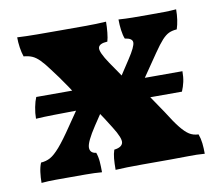

<svg xmlns="http://www.w3.org/2000/svg" viewBox="-59 -529 691 601"><g transform="rotate(-10 286.5 -229.0)"><path d="M273.6 -221.4 222.8 -145.2Q192.4 -99.2 192.2 -81.3Q192 -63.4 212 -61Q216.8 -47.6 218 -32.3Q219.2 -17 219.2 2Q196 0 166.5 0Q137 0 116 0Q96.6 0 72.8 0Q49 0 27 2Q27 -15.2 29.2 -32Q31.4 -48.8 36.6 -61Q52.8 -62 66.1 -69.2Q79.4 -76.4 97.3 -96.9Q115.2 -117.4 143.2 -159L213.2 -261ZM276.2 -130.2Q264.6 -148.8 255.5 -163Q246.4 -177.2 231.6 -197.6L207 -210Q185.2 -246.2 161.6 -281Q138 -315.8 117.4 -342.4Q101.4 -364.2 89.9 -375.5Q78.4 -386.8 67.4 -391.6Q56.4 -396.4 40.4 -397.8Q35.8 -411.2 33.4 -427.7Q31 -444.2 31 -460Q58.4 -458.4 93.8 -458.2Q129.2 -458 167.2 -458Q205.2 -458 244.4 -458Q283.6 -458 313.4 -460Q313.4 -444 311.6 -426.1Q309.8 -408.2 306.6 -397.8Q280 -396.4 277.5 -383.1Q275 -369.8 301.2 -331Q311.4 -316 321.9 -301Q332.4 -286 344.8 -265.8L373.6 -252.8Q393 -225.6 411.8 -198.6Q430.6 -171.6 445.4 -149Q466.4 -115.2 481.2 -96.8Q496 -78.4 508.4 -70.6Q520.8 -62.8 537.4 -62.2Q542.6 -48 544.3 -32.8Q546 -17.6 546 0.8Q519.8 -1.2 496.8 -0.6Q473.8 0 439.2 0Q421.4 0 397.2 0Q373 0 347.4 0Q321.8 0 299.3 0.5Q276.8 1 262.4 2Q262.4 -18.8 263.8 -33.9Q265.2 -49 269.4 -61Q293.6 -63.8 297 -77.9Q300.4 -92 276.2 -130.2ZM311.4 -253.8 362.8 -332.2Q386.4 -368 386.2 -381.3Q386 -394.6 362 -397.8Q357.4 -409.2 355.2 -426Q353 -442.8 353 -460Q376.2 -458.4 398 -458.2Q419.8 -458 449.8 -458Q479.8 -458 497.9 -458.2Q516 -458.4 536.2 -460Q536.2 -442.8 533.9 -427Q531.6 -411.2 527.2 -397.8Q512.2 -396.8 501.7 -391.8Q491.2 -386.8 479.8 -374.4Q468.4 -362 451 -336.6L366 -212.6ZM44.8 -198.8Q44.8 -216.8 48.5 -235.3Q52.2 -253.8 57.4 -265.8H522Q522 -247 518.8 -232.3Q515.6 -217.6 509.4 -203Q437 -203 376.6 -203Q316.2 -203 265.8 -202.7Q215.4 -202.4 174.3 -201.9Q133.2 -201.4 101.1 -200.9Q69 -200.4 44.8 -198.8Z"/></g></svg>

Font: Vollkorn
Style: Regular
Weight: 400
Designer: Friedrich Althausen
Foundry: Friedrich Althausen
Version: Version 4.104